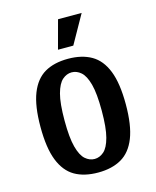

<svg xmlns="http://www.w3.org/2000/svg" viewBox="-107 -764 687 848"><g transform="rotate(-15 236.5 -340.0)"><path d="M237 10Q173 10 130 -15Q87 -40 64.5 -97Q42 -154 42 -250Q42 -346 64.5 -403Q87 -460 130 -485Q173 -510 237 -510Q300 -510 343.5 -485Q387 -460 409.5 -403Q432 -346 432 -250Q432 -154 409.5 -97Q387 -40 343.5 -15Q300 10 237 10ZM237 -52Q260 -52 279.5 -69Q299 -86 310.5 -129Q322 -172 322 -250Q322 -329 310.5 -371.5Q299 -414 279.5 -431Q260 -448 237 -448Q214 -448 194.5 -431Q175 -414 163.5 -371.5Q152 -329 152 -250Q152 -172 163.5 -129Q175 -86 194.5 -69Q214 -52 237 -52ZM205 -560 240 -690H348L275 -560Z"/></g></svg>

Font: Cuprum SemiBold
Style: Regular
Weight: 600
Designer: Jovanny Lemonad
Foundry: Jovanny Lemonad
Version: Version 3.000